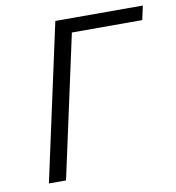

<svg xmlns="http://www.w3.org/2000/svg" viewBox="-76 -726 729 795"><g transform="rotate(-10 288.5 -329.0)"><path d="M66 0 209 -658H281L138 0ZM230 -599 242 -658H577L564 -599Z"/></g></svg>

Font: Ysabeau Infant
Style: Italic
Weight: 400
Italic angle: -12°
Designer: Christian Thalmann (Catharsis Fonts)
Version: Version 2.001;gftools[0.9.30]; featfreeze: ss01,ss02,lnum